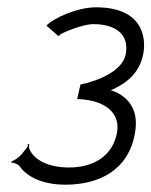

<svg xmlns="http://www.w3.org/2000/svg" viewBox="-20 -496 414 525"><path d="M11 -51C17 -52 30 -47 34 -41C53 -14 94 9 159 9C249 9 331 -29 349 -132C362 -203 323 -232 295 -245C291 -246 287 -248 283 -249C318 -265 361 -290 372 -350C376 -370 388 -476 242 -476C192 -476 127 -447 107 -426L140 -397L144 -401C149 -406 206 -430 235 -430C292 -430 334 -405 324 -349C313 -286 201 -265 200 -265L191 -225H196C271 -221 309 -185 300 -134C289 -70 236 -38 169 -38C105 -38 69 -64 60 -90C59 -94 59 -97 60 -102H56C56 -100 56 -96 55 -94L38 -73C33 -67 18 -56 12 -55Z"/></svg>

Font: Armata Saber
Style: RgIta
Weight: 400
Designer: Jasper
Foundry: Cannot Into Space Fonts
Version: Version 0.970